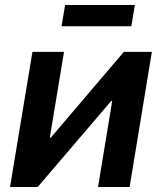

<svg xmlns="http://www.w3.org/2000/svg" viewBox="-20 -746 646 766"><path d="M497.1 0H371.1L427.7 -343.3H423.8L130.4 0H20L109.4 -539.1H235.4L178.7 -196.8H182.6L474.1 -539.1H585.9ZM518.1 -726.1 503.9 -641.1H225.6L239.7 -726.1Z"/></svg>

Font: Inter 18pt SemiBold
Style: Italic
Weight: 600
Italic angle: -9.3988°
Designer: Rasmus Andersson
Foundry: rsms
Version: Version 4.001;git-66647c0bb